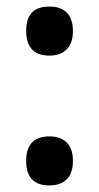

<svg xmlns="http://www.w3.org/2000/svg" viewBox="-20 -560 303 587"><path d="M131 -390C169 -390 203 -409 203 -465C203 -523 169 -540 131 -540C91 -540 60 -523 60 -465C60 -409 91 -390 131 -390ZM131 7C169 7 203 -11 203 -68C203 -125 169 -143 131 -143C91 -143 60 -125 60 -68C60 -11 91 7 131 7Z"/></svg>

Font: Noto Serif Thai Condensed
Style: Bold
Weight: 700
Width: 3
Designer: Monotype Design Team
Foundry: Monotype Imaging Inc.
Version: Version 2.002